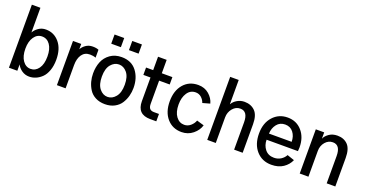

<svg xmlns="http://www.w3.org/2000/svg" viewBox="-37 -1509 4281 2248"><g transform="rotate(20 2104.0 -385.0)"><path d="M77.1 0V-785.2H183.6V-477.5Q203.1 -513.7 242.2 -541Q281.2 -568.4 333 -568.4Q434.6 -568.4 500.5 -490.2Q566.4 -412.1 566.4 -276.4Q566.4 -200.2 544.9 -141.1Q523.4 -82 488.8 -48.8Q454.1 -15.6 414.6 1Q375 17.6 334 17.6Q282.2 17.6 241.2 -10.7Q200.2 -39.1 181.6 -79.1V0ZM181.6 -276.4Q181.6 -182.6 220.2 -127.9Q258.8 -73.2 318.4 -73.2Q378.9 -73.2 417.5 -126.5Q456.1 -179.7 456.1 -276.4Q456.1 -369.1 418.5 -422.9Q380.9 -476.6 318.4 -476.6Q257.8 -476.6 219.7 -421.9Q181.6 -367.2 181.6 -276.4Z M674.8 0V-550.8H777.3V-484.4Q793.9 -516.6 830.1 -542.5Q866.2 -568.4 917 -568.4Q961.9 -568.4 990.2 -555.7V-457Q958 -469.7 917 -469.7Q852.5 -469.7 817.9 -420.4Q783.2 -371.1 783.2 -289.1V0Z M1106.4 -673.8V-788.1H1226.6V-673.8ZM1327.1 -673.8V-788.1H1447.3V-673.8ZM1134.8 -275.4Q1134.8 -176.8 1176.8 -125Q1218.8 -73.2 1277.3 -73.2Q1335 -73.2 1377.4 -125Q1419.9 -176.8 1419.9 -275.4Q1419.9 -375 1377.4 -425.8Q1335 -476.6 1277.3 -476.6Q1219.7 -476.6 1177.2 -425.8Q1134.8 -375 1134.8 -275.4ZM1025.4 -275.4Q1025.4 -355.5 1051.3 -419.9Q1077.1 -484.4 1135.7 -526.4Q1194.3 -568.4 1277.3 -568.4Q1399.4 -568.4 1464.4 -483.9Q1529.3 -399.4 1529.3 -275.4Q1529.3 -224.6 1516.6 -176.3Q1503.9 -127.9 1476.1 -83Q1448.2 -38.1 1397 -10.3Q1345.7 17.6 1277.3 17.6Q1209 17.6 1158.2 -9.3Q1107.4 -36.1 1079.6 -80.6Q1051.8 -125 1038.6 -173.8Q1025.4 -222.7 1025.4 -275.4Z M1585 -459V-550.8H1673.8V-717.8H1781.2V-550.8H1913.1V-459H1781.2V-171.9Q1781.2 -128.9 1798.3 -110.4Q1815.4 -91.8 1850.6 -91.8H1913.1V0H1836.9Q1673.8 0 1673.8 -164.1V-459Z M1980.5 -275.4Q1980.5 -408.2 2049.3 -488.3Q2118.2 -568.4 2231.4 -568.4Q2311.5 -568.4 2366.2 -521Q2420.9 -473.6 2436.5 -411.1L2345.7 -385.7Q2333 -423.8 2303.2 -450.2Q2273.4 -476.6 2232.4 -476.6Q2166 -476.6 2128.4 -419.4Q2090.8 -362.3 2090.8 -275.4Q2090.8 -180.7 2130.9 -127Q2170.9 -73.2 2232.4 -73.2Q2276.4 -73.2 2311 -103Q2345.7 -132.8 2359.4 -171.9L2450.2 -145.5Q2431.6 -80.1 2371.6 -31.2Q2311.5 17.6 2231.4 17.6Q2119.1 17.6 2049.8 -62Q1980.5 -141.6 1980.5 -275.4Z M2547.9 0V-785.2H2654.3V-484.4H2656.2Q2676.8 -520.5 2717.8 -544.4Q2758.8 -568.4 2807.6 -568.4Q2888.7 -568.4 2939 -518.1Q2989.3 -467.8 2989.3 -354.5V0H2882.8V-339.8Q2882.8 -476.6 2788.1 -476.6Q2732.4 -476.6 2693.4 -429.7Q2654.3 -382.8 2654.3 -318.4V0Z M3091.8 -278.3Q3091.8 -409.2 3163.6 -488.8Q3235.4 -568.4 3345.7 -568.4Q3456.1 -568.4 3524.9 -489.3Q3593.8 -410.2 3593.8 -285.2Q3593.8 -283.2 3590.8 -239.3H3200.2Q3200.2 -169.9 3240.2 -120.1Q3280.3 -70.3 3351.6 -70.3Q3399.4 -70.3 3436.5 -93.8Q3473.6 -117.2 3493.2 -154.3L3583 -124Q3556.6 -62.5 3497.6 -22.5Q3438.5 17.6 3350.6 17.6Q3235.4 17.6 3163.6 -63Q3091.8 -143.6 3091.8 -278.3ZM3202.1 -316.4H3484.4Q3484.4 -385.7 3447.3 -433.6Q3410.2 -481.4 3345.7 -481.4Q3280.3 -481.4 3242.2 -432.6Q3204.1 -383.8 3202.1 -316.4Z M3700.2 0V-550.8H3804.7V-473.6H3805.7Q3818.4 -506.8 3860.8 -537.6Q3903.3 -568.4 3965.8 -568.4Q4045.9 -568.4 4094.7 -518.6Q4143.6 -468.8 4143.6 -354.5V0H4036.1V-339.8Q4036.1 -476.6 3941.4 -476.6Q3885.7 -476.6 3847.2 -431.2Q3808.6 -385.7 3808.6 -321.3V0Z"/></g></svg>

Font: Gothic A1 SemiBold
Style: Regular
Weight: 600
Version: Version 2.50